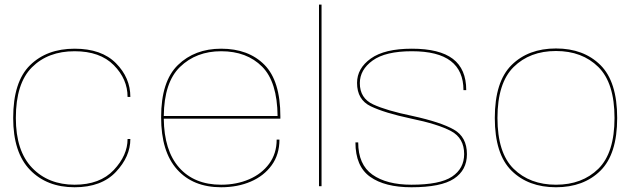

<svg xmlns="http://www.w3.org/2000/svg" viewBox="-20 -805 2762 830"><path d="M302.5 4.5Q182.5 4.5 109.8 -70.5Q37 -145.5 37 -295Q37 -451.5 109.8 -523Q182.5 -594.5 302.5 -594.5Q419 -594.5 481.2 -531.8Q543.5 -469 543.5 -386H531.5Q531.5 -463 472 -523.2Q412.5 -583.5 302.5 -583.5Q187.5 -583.5 118 -514Q48.5 -444.5 48.5 -295Q48.5 -152.5 118.8 -79.5Q189 -6.5 302.5 -6.5Q412 -6.5 471.8 -70Q531.5 -133.5 531.5 -204H543.5Q543.5 -128 481 -61.8Q418.5 4.5 302.5 4.5Z M936 4.5Q814.5 4.5 745.5 -72.5Q676.5 -149.5 676.5 -298Q676.5 -453.5 749.2 -524Q822 -594.5 936 -594.5Q1054 -594.5 1123 -525Q1192 -455.5 1192 -301.5V-292H688Q689.5 -154.5 754 -81Q819.5 -6.5 936 -6.5Q1002.5 -6.5 1057 -30Q1111.5 -53.5 1143.8 -97.5Q1176 -141.5 1176 -201.5H1188Q1188 -137 1154.5 -90.8Q1121 -44.5 1064 -20Q1007 4.5 936 4.5ZM688 -303.5H1180Q1178.5 -451 1113.5 -516.5Q1047 -583.5 936 -583.5Q828 -583.5 758 -515.5Q689.5 -449 688 -303.5Z M1359 0V-785H1370V0Z M1758.5 4.5Q1643.5 4.5 1580 -40.8Q1516.5 -86 1516.5 -189.5H1528.5Q1528.5 -93.5 1590 -50Q1651.5 -6.5 1758.5 -6.5Q1882 -6.5 1934.2 -41.5Q1986.5 -76.5 1986.5 -139Q1986.5 -208 1930 -238.2Q1873.5 -268.5 1756.5 -292.5Q1642 -317 1582.8 -345.5Q1523.5 -374 1523.5 -446.5Q1523.5 -509.5 1583 -552Q1642.5 -594.5 1760.5 -594.5Q1880 -594.5 1937.8 -550.5Q1995.5 -506.5 1995.5 -415.5H1983.5Q1983.5 -499 1928.5 -541.2Q1873.5 -583.5 1760.5 -583.5Q1646.5 -583.5 1591 -543.5Q1535.5 -503.5 1535.5 -445.5Q1535.5 -380.5 1593 -353.8Q1650.5 -327 1762 -304Q1885.5 -277 1942 -244.8Q1998.5 -212.5 1998.5 -138.5Q1998.5 -69.5 1942.5 -32.5Q1886.5 4.5 1758.5 4.5Z M2383.5 4.5Q2264 4.5 2191.5 -67Q2119 -138.5 2119 -295Q2119 -452 2191.5 -523.8Q2264 -595.5 2383.5 -595.5Q2503 -595.5 2575.5 -523.8Q2648 -452 2648 -295Q2648 -138.5 2575.5 -67Q2503 4.5 2383.5 4.5ZM2383.5 -6.5Q2496.5 -6.5 2566.5 -75.2Q2636.5 -144 2636.5 -295Q2636.5 -446.5 2566.5 -515.5Q2496.5 -584.5 2383.5 -584.5Q2270.5 -584.5 2200.5 -515.5Q2130.5 -446.5 2130.5 -295Q2130.5 -144 2200.5 -75.2Q2270.5 -6.5 2383.5 -6.5Z"/></svg>

Font: Anybody ExtraExpanded Thin
Style: Regular
Weight: 100
Width: 8
Designer: Tyler Finck
Foundry: Etcetera Type Company
Version: Version 1.010; ttfautohint (v1.8.3) -l 8 -r 50 -G 200 -x 14 